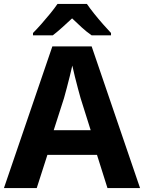

<svg xmlns="http://www.w3.org/2000/svg" viewBox="-20 -952 729 972"><path d="M524 0 471 -168H220L166 0H0L245 -717H444L689 0ZM388 -455Q383 -473 375 -502.5Q367 -532 359 -564.5Q351 -597 346 -620Q341 -598 333.5 -567Q326 -536 318 -506.5Q310 -477 304 -455L252 -293H439ZM420 -932Q435 -910 457 -882.5Q479 -855 502 -829Q525 -803 542 -785V-773H444Q418 -791 393.5 -813.5Q369 -836 345 -859Q320 -836 296.5 -814.5Q273 -793 247 -773H147V-785Q166 -804 189 -830Q212 -856 234 -883Q256 -910 271 -932Z"/></svg>

Font: Noto Sans Hebrew Thin
Style: Bold
Weight: 700
Version: Version 3.001